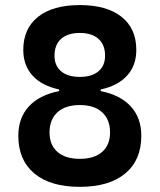

<svg xmlns="http://www.w3.org/2000/svg" viewBox="-20 -723 626 753"><path d="M293 9.8Q177.7 9.8 114.7 -42.7Q51.8 -95.2 51.8 -190.4Q51.8 -260.7 93.3 -305.7Q134.8 -350.6 211.9 -365.7V-372.1Q144 -386.7 107.7 -426.5Q71.3 -466.3 71.3 -527.3Q71.3 -610.8 129.2 -657Q187 -703.1 293 -703.1Q398.9 -703.1 456.8 -657Q514.6 -610.8 514.6 -527.3Q514.6 -466.3 478.5 -426.5Q442.4 -386.7 375 -372.1V-365.7Q451.7 -350.6 492.9 -305.7Q534.2 -260.7 534.2 -190.4Q534.2 -95.2 471.2 -42.7Q408.2 9.8 293 9.8ZM293 -100.1Q349.6 -100.1 380.6 -127.2Q411.6 -154.3 411.6 -203.6Q411.6 -254.4 380.6 -282.7Q349.6 -311 293 -311Q236.3 -311 205.3 -282.7Q174.3 -254.4 174.3 -203.6Q174.3 -154.3 205.3 -127.2Q236.3 -100.1 293 -100.1ZM293 -421.4Q340.3 -421.4 366.2 -443.4Q392.1 -465.3 392.1 -504.4Q392.1 -547.4 366.2 -570.6Q340.3 -593.8 293 -593.8Q245.6 -593.8 219.7 -570.6Q193.8 -547.4 193.8 -504.4Q193.8 -465.3 219.7 -443.4Q245.6 -421.4 293 -421.4Z"/></svg>

Font: CaskaydiaCove NF SemiBold
Style: Regular
Weight: 600
Designer: Aaron Bell
Foundry: Saja Typeworks
Version: Version 2111.001; VTT 6.35;Nerd Fonts 3.2.1